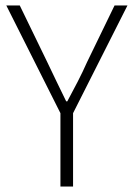

<svg xmlns="http://www.w3.org/2000/svg" viewBox="-20 -679 487 699"><path d="M200 0V-267L3 -659H52L152 -453Q169 -417 186 -382Q203 -347 221 -310H225Q245 -347 263 -382Q281 -417 297 -453L397 -659H444L246 -267V0Z"/></svg>

Font: Source Sans 3 Light
Style: Regular
Weight: 300
Designer: Paul D. Hunt
Foundry: Adobe
Version: Version 3.052;hotconv 1.1.0;makeotfexe 2.6.0